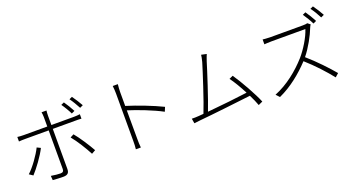

<svg xmlns="http://www.w3.org/2000/svg" viewBox="-54 -1521 4108 2239"><g transform="rotate(-20 2000.0 -402.0)"><path d="M826 -644C805 -686 769 -744 744 -779L706 -762C733 -725 768 -666 787 -626ZM266 -394C228 -315 140 -191 73 -131L119 -100C177 -162 270 -288 311 -372ZM801 -533C823 -533 848 -533 872 -531V-586C848 -583 821 -581 800 -581H517V-698C517 -717 519 -746 521 -760H460C463 -746 466 -718 466 -698V-581H173C142 -581 122 -583 96 -586V-530C121 -532 143 -533 174 -533H466V-54C466 -27 454 -14 426 -14C399 -14 352 -18 308 -26L312 28C347 31 407 34 442 34C497 34 517 12 517 -37V-533ZM678 -368C733 -304 810 -178 848 -104L896 -131C856 -203 777 -327 722 -391ZM818 -791C846 -753 878 -699 901 -655L940 -673C920 -711 881 -771 854 -808Z M1835 -327C1720 -384 1533 -456 1402 -496V-669C1402 -693 1405 -736 1408 -764H1345C1349 -735 1351 -693 1351 -669V-84C1351 -48 1350 -5 1346 22H1408C1404 -6 1403 -50 1403 -84L1402 -441C1513 -407 1702 -335 1813 -274Z M2922 3C2883 -95 2769 -299 2700 -398L2653 -376C2692 -325 2742 -240 2785 -157C2675 -142 2448 -116 2286 -102C2335 -224 2446 -568 2473 -659C2486 -700 2495 -719 2503 -740L2438 -754C2436 -732 2432 -713 2421 -669C2393 -575 2280 -223 2228 -97C2204 -95 2183 -93 2165 -92C2137 -90 2109 -89 2081 -90L2091 -30C2119 -34 2143 -37 2168 -39C2306 -51 2660 -92 2809 -110C2835 -58 2856 -9 2869 27Z M3833 -666C3812 -708 3775 -768 3750 -803L3712 -786C3739 -748 3775 -688 3794 -648ZM3727 -676C3714 -672 3695 -670 3669 -670H3264C3233 -670 3179 -675 3173 -676V-616C3178 -617 3232 -620 3264 -620H3683C3656 -530 3576 -400 3507 -322C3399 -201 3255 -83 3094 -19L3134 24C3289 -46 3424 -158 3534 -275C3639 -183 3755 -56 3823 31L3866 -7C3797 -90 3676 -219 3567 -313C3639 -401 3707 -527 3742 -617C3745 -626 3755 -644 3760 -650ZM3819 -821C3848 -784 3881 -728 3903 -684L3942 -702C3922 -740 3883 -802 3856 -838Z"/></g></svg>

Font: Source Han Sans SC Light
Style: Regular
Weight: 300
Designer: Ryoko NISHIZUKA (kana & ideographs); Paul D. Hunt (Latin, Greek & Cyrillic); Wenlong ZHANG (bopomofo); Sandoll Communica
Foundry: Adobe Systems Incorporated
Version: Version 1.004;PS 1.004;hotconv 1.0.82;makeotf.lib2.5.63406